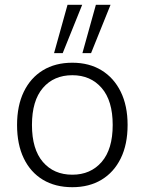

<svg xmlns="http://www.w3.org/2000/svg" viewBox="-20 -771 602 799"><path d="M281 8Q210 8 158.5 -23Q107 -54 79 -112Q51 -170 51 -251Q51 -331 79 -389Q107 -447 158.5 -478.5Q210 -510 281 -510Q351 -510 402.5 -478.5Q454 -447 482.5 -389Q511 -331 511 -251Q511 -170 482.5 -112Q454 -54 402.5 -23Q351 8 281 8ZM281 -44Q357 -44 403 -97Q449 -150 449 -251Q449 -352 403 -405Q357 -458 281 -458Q204 -458 158.5 -405Q113 -352 113 -251Q113 -150 158.5 -97Q204 -44 281 -44ZM323 -550 379 -751H440L359 -550ZM205 -550 261 -751H322L241 -550Z"/></svg>

Font: Mulish ExtraLight Light
Style: Regular
Weight: 300
Version: Version 3.603